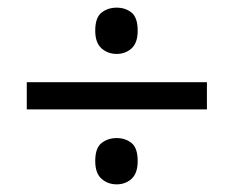

<svg xmlns="http://www.w3.org/2000/svg" viewBox="-20 -603 612 502"><path d="M285 -462Q262 -462 245.5 -476.5Q229 -491 229 -523Q229 -557 245.5 -570Q262 -583 285 -583Q308 -583 324 -570Q340 -557 340 -523Q340 -491 324 -476.5Q308 -462 285 -462ZM50 -317V-388H521V-317ZM285 -121Q262 -121 245.5 -135.5Q229 -150 229 -182Q229 -216 245.5 -229Q262 -242 285 -242Q308 -242 324 -229Q340 -216 340 -182Q340 -150 324 -135.5Q308 -121 285 -121Z"/></svg>

Font: Noto Sans Yi
Style: Regular
Weight: 400
Designer: Monotype Design Team
Foundry: Monotype Imaging Inc.
Version: Version 2.002; ttfautohint (v1.8.4.7-5d5b)